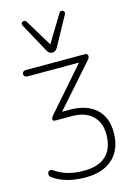

<svg xmlns="http://www.w3.org/2000/svg" viewBox="-138 -824 753 1082"><g transform="rotate(-15 238.0 -283.0)"><path d="M33 134Q23 126 24 114.5Q25 103 34.5 98Q44 93 56 102Q91 126 131.5 137.5Q172 149 224 149Q310 149 354 106.5Q398 64 398 -17Q398 -87 355.5 -126.5Q313 -166 236 -166H141Q131 -166 127.5 -170.5Q124 -175 126 -182Q128 -189 135 -197L365 -460V-447H54Q44 -447 38 -452Q32 -457 32 -466Q32 -474 38 -479Q44 -484 54 -484H396Q407 -484 411.5 -478.5Q416 -473 414.5 -464.5Q413 -456 406 -449L171 -183V-204H234Q332 -204 386.5 -155Q441 -106 441 -17Q441 47 415.5 93Q390 139 341 163.5Q292 188 224 188Q166 188 117 174.5Q68 161 33 134ZM194 -560 101 -730Q96 -740 100.5 -747Q105 -754 114 -754Q123 -754 128 -746L224 -588L320 -746Q325 -754 334 -754Q343 -754 347.5 -747Q352 -740 347 -730L254 -560Q243 -540 224 -540Q205 -540 194 -560Z"/></g></svg>

Font: SN Pro Thin
Style: Regular
Weight: 200
Designer: Tobias Whetton
Foundry: Supernotes
Version: Version 1.003;Glyphs 3.3 (3324)